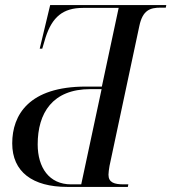

<svg xmlns="http://www.w3.org/2000/svg" viewBox="-20 -734 673 754"><path d="M244 0H482L484 -10H466C429 -10 406 -17 406 -48C406 -56 408 -70 410 -82L527 -631C540 -694 569 -704 611 -704H631L633 -714H177L136 -543H146L159 -587C185 -667 227 -703 306 -703H446L380 -394H317C94 -394 28 -283 28 -171C28 -59 108 0 244 0ZM259 -10C173 -10 128 -76 128 -167C128 -290 186 -384 335 -384H379L299 -10Z"/></svg>

Font: Noto Serif Display SemiCondensed
Style: Italic
Weight: 400
Width: 4
Italic angle: -12°
Designer: Monotype Design Team
Foundry: Monotype Imaging Inc.
Version: Version 2.009